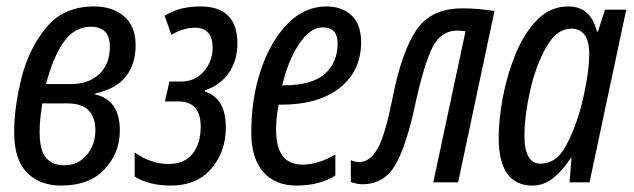

<svg xmlns="http://www.w3.org/2000/svg" viewBox="-20 -566 1967 596"><path d="M170 10Q257 10 304.5 -40.5Q352 -91 352 -161Q352 -256 275 -273L276 -276Q401 -303 401 -427Q401 -484 365.5 -515Q330 -546 272 -546Q178 -546 124 -481Q70 -416 47 -325Q24 -234 24 -155Q24 -71 63.5 -30.5Q103 10 170 10ZM123 -305Q145 -390 178.5 -436.5Q212 -483 262 -483Q321 -483 321 -421Q321 -366 287.5 -335.5Q254 -305 201 -305ZM179 -53Q143 -53 123 -76Q103 -99 103 -157Q103 -180 105.5 -202.5Q108 -225 111 -245H190Q276 -245 276 -161Q276 -117 249.5 -85Q223 -53 179 -53Z M511 10Q590 10 635.5 -42Q681 -94 681 -171Q681 -261 616 -282L617 -286Q663 -301 690 -339.5Q717 -378 717 -431Q717 -546 602 -546Q573 -546 546 -540Q519 -534 491 -517L512 -458Q550 -480 585 -480Q640 -480 640 -418Q640 -376 613 -344.5Q586 -313 542 -313H506L492 -251H534Q603 -251 603 -173Q603 -121 578 -89Q553 -57 503 -57Q448 -57 398 -93V-18Q442 10 511 10Z M900 10Q972 10 1021 -21V-86Q966 -55 919 -55Q837 -55 837 -163Q837 -201 845 -241H852Q969 -241 1035 -293.5Q1101 -346 1101 -435Q1101 -490 1071.5 -518Q1042 -546 993 -546Q926 -546 873.5 -493Q821 -440 790.5 -351Q760 -262 760 -154Q760 -75 797 -32.5Q834 10 900 10ZM856 -301Q875 -380 909 -430.5Q943 -481 982 -481Q1028 -481 1028 -431Q1028 -372 988 -336.5Q948 -301 859 -301Z M1107 6Q1173 5 1207.5 -54.5Q1242 -114 1270 -247Q1296 -365 1322 -418Q1348 -471 1399 -471Q1409 -471 1425 -469L1325 0H1402L1515 -532Q1488 -536 1464.5 -538Q1441 -540 1415 -540Q1317 -540 1272 -472Q1227 -404 1200 -269Q1176 -147 1152.5 -105.5Q1129 -64 1097 -63Q1081 -63 1069 -69V-1Q1088 6 1107 6Z M1633 10Q1668 10 1697 -13Q1726 -36 1752 -76H1754L1748 0H1810L1924 -536H1858L1836 -468H1833Q1814 -546 1744 -546Q1688 -546 1647.5 -504.5Q1607 -463 1580.5 -398.5Q1554 -334 1541 -264.5Q1528 -195 1528 -139Q1528 10 1633 10ZM1658 -58Q1608 -58 1608 -145Q1608 -206 1625.5 -284Q1643 -362 1675.5 -419.5Q1708 -477 1753 -477Q1809 -477 1809 -398Q1809 -336 1785 -240Q1768 -173 1738 -115.5Q1708 -58 1658 -58Z"/></svg>

Font: Noto Sans UI Condensed
Style: Italic
Weight: 400
Width: 3
Italic angle: -12°
Designer: Monotype Design Team
Foundry: Monotype Imaging Inc.
Version: Version 1.901